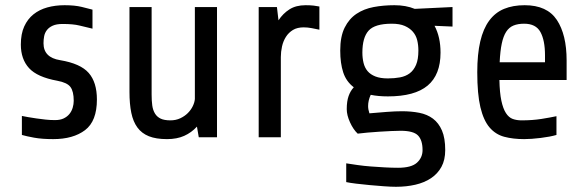

<svg xmlns="http://www.w3.org/2000/svg" viewBox="-20 -527 2255 737"><path d="M352 -145Q352 -62 306.5 -27.5Q261 7 184 7Q141 7 111 1.5Q81 -4 64 -9V-82Q73 -80 87.5 -77.5Q102 -75 119 -72.5Q136 -70 154.5 -68Q173 -66 191 -66Q211 -66 224.5 -72.5Q238 -79 246.5 -89.5Q255 -100 259 -113.5Q263 -127 263 -140Q263 -176 250.5 -193Q238 -210 200 -217Q123 -231 91.5 -265.5Q60 -300 60 -356Q60 -397 73 -425.5Q86 -454 108.5 -472Q131 -490 161.5 -498.5Q192 -507 228 -507Q267 -507 293.5 -500.5Q320 -494 335 -490V-417Q309 -423 285 -429Q261 -435 220 -435Q197 -435 182.5 -428.5Q168 -422 160 -411.5Q152 -401 149.5 -388Q147 -375 147 -361Q147 -306 211 -296Q289 -283 320.5 -247Q352 -211 352 -145Z M743 0 736 -41Q715 -18 687 -5.5Q659 7 621 7Q579 7 551.5 -4Q524 -15 507.5 -37.5Q491 -60 484 -94Q477 -128 477 -174V-500H562V-164Q562 -140 564.5 -122Q567 -104 575 -91Q583 -78 597 -71.5Q611 -65 634 -65Q655 -65 672 -73Q689 -81 701 -93Q713 -105 720 -119.5Q727 -134 728 -147V-500H813V0Z M973 0V-500H1043L1049 -449Q1066 -475 1091 -491Q1116 -507 1153 -507Q1171 -507 1184 -505.5Q1197 -504 1206 -502V-413Q1193 -416 1176.5 -419Q1160 -422 1146 -422Q1121 -422 1104.5 -412Q1088 -402 1077.5 -385.5Q1067 -369 1062.5 -348.5Q1058 -328 1058 -308V0Z M1671 -325Q1671 -240 1621.5 -198.5Q1572 -157 1469 -157Q1432 -157 1403 -163Q1393 -141 1393 -120Q1393 -107 1398 -92Q1432 -95 1465 -97.5Q1498 -100 1523 -100Q1559 -100 1589.5 -94Q1620 -88 1642 -71.5Q1664 -55 1676.5 -26Q1689 3 1689 49Q1689 87 1674.5 113.5Q1660 140 1634.5 157Q1609 174 1574.5 182Q1540 190 1500 190Q1481 190 1454 188Q1427 186 1399.5 183.5Q1372 181 1347.5 178Q1323 175 1309 172V100Q1328 103 1352.5 106.5Q1377 110 1403.5 112Q1430 114 1457 115.5Q1484 117 1508 117Q1559 117 1580.5 97.5Q1602 78 1602 49Q1602 11 1584.5 -7Q1567 -25 1518 -25Q1504 -25 1482 -24Q1460 -23 1436.5 -21.5Q1413 -20 1390.5 -18Q1368 -16 1353 -14Q1336 -30 1323.5 -57.5Q1311 -85 1311 -108Q1311 -138 1318 -158Q1325 -178 1338 -192Q1309 -214 1297.5 -249Q1286 -284 1286 -333Q1286 -387 1303 -421Q1320 -455 1348.5 -474Q1377 -493 1414.5 -500Q1452 -507 1494 -507Q1538 -507 1572 -493L1717 -500V-425L1648 -428Q1671 -385 1671 -325ZM1586 -333Q1586 -354 1581.5 -372.5Q1577 -391 1565 -405Q1553 -419 1533.5 -427.5Q1514 -436 1484 -436Q1419 -436 1395 -409.5Q1371 -383 1371 -325Q1371 -304 1375.5 -285.5Q1380 -267 1391 -254Q1402 -241 1421 -233.5Q1440 -226 1469 -226Q1494 -226 1515.5 -230Q1537 -234 1552.5 -245.5Q1568 -257 1577 -278Q1586 -299 1586 -333Z M1897 -220Q1898 -171 1904.5 -140.5Q1911 -110 1922 -93Q1933 -76 1948 -70.5Q1963 -65 1982 -65Q2024 -65 2058.5 -70.5Q2093 -76 2116 -81V-9Q2092 -2 2055.5 2.5Q2019 7 1992 7Q1949 7 1915.5 -2Q1882 -11 1859 -38Q1836 -65 1824 -115.5Q1812 -166 1812 -250Q1812 -319 1823.5 -368Q1835 -417 1858 -448Q1881 -479 1915 -493Q1949 -507 1994 -507Q2080 -507 2117.5 -450.5Q2155 -394 2155 -295V-220ZM1992 -436Q1968 -436 1951 -429Q1934 -422 1923 -405Q1912 -388 1906 -359.5Q1900 -331 1898 -288H2072V-315Q2072 -372 2054.5 -404Q2037 -436 1992 -436Z"/></svg>

Font: Share
Style: Regular
Weight: 400
Designer: Ralph du Carrois
Version: Version 1.001